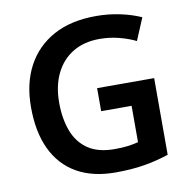

<svg xmlns="http://www.w3.org/2000/svg" viewBox="-81 -805 889 895"><g transform="rotate(-10 363.0 -357.0)"><path d="M378 -392H648V-29Q591 -10 531 0Q471 10 395 10Q287 10 212 -33Q137 -76 98 -158Q59 -240 59 -358Q59 -470 103 -552Q147 -634 229.5 -679Q312 -724 431 -724Q489 -724 543.5 -712.5Q598 -701 643 -681L599 -576Q565 -593 520.5 -604.5Q476 -616 428 -616Q355 -616 302 -584Q249 -552 220.5 -493.5Q192 -435 192 -356Q192 -280 214 -221.5Q236 -163 284 -130.5Q332 -98 409 -98Q447 -98 473.5 -101.5Q500 -105 522 -111V-283H378Z"/></g></svg>

Font: Noto Sans Hebrew SemiBold
Style: Regular
Weight: 600
Designer: Monotype Design Team
Foundry: Monotype Imaging Inc.
Version: Version 2.003